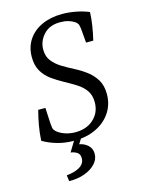

<svg xmlns="http://www.w3.org/2000/svg" viewBox="-116 -647 668 902"><g transform="rotate(-15 217.5 -195.5)"><path d="M178 11Q133 11 94.5 -0.5Q56 -12 28 -29Q30 -66 36.5 -102.5Q43 -139 52 -173H87L91 -96Q92 -84 93.5 -74.5Q95 -65 106 -55Q121 -42 144.5 -34Q168 -26 194 -26Q250 -26 284 -58Q318 -90 318 -139Q318 -174 301.5 -197Q285 -220 258.5 -236.5Q232 -253 202.5 -269Q173 -285 146.5 -304Q120 -323 103.5 -351Q87 -379 87 -420Q87 -468 111 -504Q135 -540 178 -559.5Q221 -579 277 -579Q309 -579 343 -572.5Q377 -566 406 -554Q405 -523 399.5 -488Q394 -453 386 -420H351L345 -490Q344 -498 341.5 -507.5Q339 -517 326 -526Q314 -534 297 -539Q280 -544 257 -544Q206 -544 177 -512.5Q148 -481 148 -440Q148 -407 165 -385Q182 -363 208.5 -346.5Q235 -330 265.5 -314.5Q296 -299 322.5 -279Q349 -259 366 -231Q383 -203 383 -161Q383 -112 357.5 -73Q332 -34 286 -11.5Q240 11 178 11ZM229 -19 196 33Q220 37 237.5 53Q255 69 255 95Q255 122 234.5 143.5Q214 165 180.5 177Q147 189 106 188L102 159Q143 155 167 140Q191 125 191 99Q191 79 177.5 70.5Q164 62 147 60L195 -19Z"/></g></svg>

Font: Yrsa Light
Style: Italic
Weight: 300
Italic angle: -7.10001°
Designer: Anna Giedrys (Yrsa+Rasa design), David Brezina (Yrsa art-direction, Rasa art-direction, design)
Foundry: Rosetta Type Foundry
Version: Version 2.004